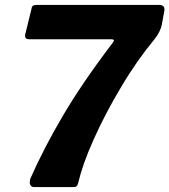

<svg xmlns="http://www.w3.org/2000/svg" viewBox="-20 -762 690 782"><path d="M131 -742C116 -742 110 -738 109 -729L83 -623C82 -620 82 -618 82 -616C82 -607 88 -602 99 -602H433C440 -602 444 -600 444 -597C444 -596 443 -593 440 -589C353 -475 285 -374 234 -287C183 -200 139 -115 103 -33C102 -26 101 -22 101 -20C101 -8 108 0 119 0H278C291 0 295 -3 299 -19C310 -66 330 -124 361 -193C392 -262 429 -334 473 -407C516 -480 562 -545 609 -602C625 -622 635 -642 639 -661L649 -716C649 -718 650 -721 650 -723C650 -736 642 -742 628 -742Z"/></svg>

Font: Libre Franklin
Style: Bold Italic
Weight: 700
Italic angle: -8°
Designer: Pablo Impallari, Rodrigo Fuenzalida
Foundry: Impallari Type
Version: Version 1.002; ttfautohint (v1.5)